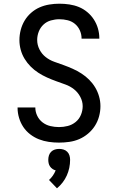

<svg xmlns="http://www.w3.org/2000/svg" viewBox="-20 -763 640 1038"><path d="M299 8Q271 8 243.5 4Q216 0 190.5 -10Q165 -20 143 -37Q121 -54 106 -76.5Q91 -99 83 -126Q75 -153 75 -180Q75 -181 75 -181.5Q75 -182 75 -182H171Q171 -182 171 -182Q171 -182 171 -181Q171 -158 181.5 -136.5Q192 -115 210.5 -101Q229 -87 252 -81.5Q275 -76 299 -76Q323 -76 346.5 -82Q370 -88 389 -103.5Q408 -119 417.5 -142Q427 -165 427 -189Q427 -215 414 -239.5Q401 -264 380 -280.5Q359 -297 334 -306Q309 -315 284 -324Q259 -333 234.5 -344Q210 -355 187.5 -369.5Q165 -384 146 -403Q127 -422 113 -445Q99 -468 92 -494Q85 -520 85 -546Q85 -574 92 -601Q99 -628 113 -651.5Q127 -675 148 -693.5Q169 -712 194 -723Q219 -734 246.5 -738.5Q274 -743 301 -743Q328 -743 355 -739Q382 -735 406.5 -725Q431 -715 452 -697.5Q473 -680 487.5 -657.5Q502 -635 509.5 -609Q517 -583 517 -556Q517 -556 517 -555.5Q517 -555 517 -554H421Q421 -554 421 -554.5Q421 -555 421 -555Q421 -578 411.5 -599Q402 -620 385 -634Q368 -648 346 -653.5Q324 -659 301 -659Q278 -659 255 -652.5Q232 -646 215 -630Q198 -614 189.5 -592Q181 -570 181 -547Q181 -520 193.5 -495.5Q206 -471 227 -454.5Q248 -438 273.5 -429Q299 -420 324 -411Q349 -402 373.5 -391Q398 -380 420.5 -365.5Q443 -351 462 -332Q481 -313 494.5 -290.5Q508 -268 515.5 -242Q523 -216 523 -189Q523 -161 515.5 -133.5Q508 -106 493 -82.5Q478 -59 456 -40.5Q434 -22 408.5 -11Q383 0 355 4Q327 8 299 8ZM288 255 245 210Q257 199 266 186Q275 173 281 158Q272 156 264 150.5Q256 145 250.5 137Q245 129 243 119.5Q241 110 241 101Q241 89 244.5 77.5Q248 66 256.5 57.5Q265 49 276.5 45.5Q288 42 300 42Q312 42 323.5 45.5Q335 49 343.5 57.5Q352 66 355.5 77.5Q359 89 359 101Q359 123 354.5 144.5Q350 166 341 186Q332 206 318.5 223.5Q305 241 288 255Z"/></svg>

Font: Iosevka Curly Medium Extended
Style: Regular
Weight: 500
Width: 7
Monospace: yes
Designer: Belleve Invis
Foundry: Belleve Invis
Version: Version 11.1.0; ttfautohint (v1.8.3)